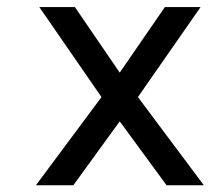

<svg xmlns="http://www.w3.org/2000/svg" viewBox="-20 -536 611 556"><path d="M457.5 -515.6H561L379.4 -254.9L570.3 0.5H462.4L326.7 -184.6L192.4 0.5H84L273.9 -254.9L93.8 -515.6H196.8L326.7 -325.7Z"/></svg>

Font: Meera Inimai
Style: Regular
Weight: 400
Version: 2.0.0+20160526